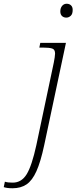

<svg xmlns="http://www.w3.org/2000/svg" viewBox="-151 -765 408 1025"><path d="M203 -671Q189 -671 180 -679.5Q171 -688 171 -704Q171 -722 180.5 -733.5Q190 -745 205 -745Q219 -745 228 -736.5Q237 -728 237 -712Q237 -690 226.5 -680.5Q216 -671 203 -671ZM-84 240Q-99 240 -110.5 238.5Q-122 237 -131 234L-125 205Q-116 208 -105 209Q-94 210 -83 210Q-36 210 -8.5 165Q19 120 43 10L136 -430Q139 -445 141 -458.5Q143 -472 143 -479Q143 -501 127.5 -506Q112 -511 78 -511H59L64 -536H201L85 10Q66 99 43.5 149Q21 199 -9.5 219.5Q-40 240 -84 240Z"/></svg>

Font: Noto Serif ExtraLight
Style: Italic
Weight: 200
Italic angle: -12°
Designer: Monotype Design Team
Foundry: Monotype Imaging Inc.
Version: Version 2.014; ttfautohint (v1.8.4.7-5d5b)